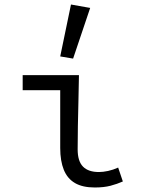

<svg xmlns="http://www.w3.org/2000/svg" viewBox="-20 -819 640 851"><path d="M400.1 12Q346.1 12 312.4 -7.6Q278.7 -27.2 262.8 -66.4Q246.9 -105.6 246.9 -163V-419.1H80.5V-486.1H329.9Q329.1 -431.7 327.7 -373.9Q326.3 -316 325.2 -260.7Q324.2 -205.5 324.2 -157Q324.2 -104.5 347.9 -80.5Q371.5 -56.5 418.3 -56.5Q436.7 -56.5 459 -61.3Q481.3 -66.1 503.7 -76.3L524.5 -14.7Q499.5 -3.5 469.9 4.3Q440.2 12 400.1 12ZM304 -559.3 246.9 -568.9 294.6 -799 379.7 -783.9Z"/></svg>

Font: Source Code Pro ExtraLight
Style: Regular
Weight: 200
Monospace: yes
Designer: Paul D. Hunt, Teo Tuominen
Foundry: Adobe
Version: Version 1.026;hotconv 1.1.0;makeotfexe 2.6.0